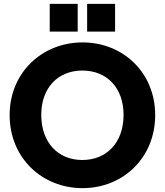

<svg xmlns="http://www.w3.org/2000/svg" viewBox="-20 -968 855 996"><path d="M408 8C617 8 785 -148 785 -371C785 -592 618 -748 408 -748C199 -748 30 -592 30 -371C30 -148 199 8 408 8ZM194 -372C194 -513 281 -602 407 -602C534 -602 621 -513 621 -372C621 -229 534 -138 407 -138C281 -138 194 -229 194 -372ZM238 -804H383V-948H238ZM432 -804H577V-948H432Z"/></svg>

Font: Malmofest
Style: Bold
Weight: 700
Designer: Jonny Pinhorn (Poppins), Kolossal
Version: Version 1.004;Glyphs 3.1.2 (3151)